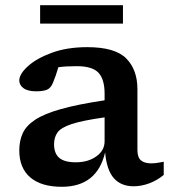

<svg xmlns="http://www.w3.org/2000/svg" viewBox="-20 -706 655 737"><path d="M493 9Q444.5 9 417 -22Q389.5 -53 383.5 -121Q352.5 11 217 11Q138.5 11 96.2 -25Q54 -61 54 -129Q54 -165 67 -194Q80 -223 114.5 -246Q149 -269 213.5 -287.2Q278 -305.5 381.5 -321V-346.5Q381.5 -401.5 358 -426.8Q334.5 -452 274.5 -452Q253.5 -452 236 -451Q218.5 -450 204 -448Q195 -416 183 -387.5Q174.5 -367 159.2 -361.2Q144 -355.5 119 -355.5Q86.5 -355.5 70.2 -367.5Q54 -379.5 54 -397Q54 -421.5 86.8 -451.5Q119.5 -481.5 178.2 -503.2Q237 -525 315 -525Q421.5 -525 464.5 -481.8Q507.5 -438.5 507.5 -363.5V-130.5Q507.5 -102 521 -90.5Q534.5 -79 560.5 -79Q579.5 -79 608.5 -85V-34.5Q583 -13.5 552.8 -2.2Q522.5 9 493 9ZM187.5 -152.5Q187.5 -117 207.5 -100Q227.5 -83 271 -83Q318 -83 349.8 -105.8Q381.5 -128.5 381.5 -163.5V-255.5Q296.5 -243.5 255 -229.8Q213.5 -216 200.5 -197.2Q187.5 -178.5 187.5 -152.5ZM134 -615.5V-686H452V-615.5Z"/></svg>

Font: Newsreader Caption Medium
Style: Regular
Weight: 500
Designer: Hugues Gentile
Foundry: Production Type
Version: Version 1.001